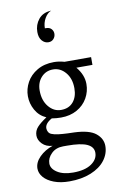

<svg xmlns="http://www.w3.org/2000/svg" viewBox="-96 -685 607 976"><g transform="rotate(-10 208.0 -196.5)"><path d="M399 -364V-324H316Q352 -281 352 -234Q352 -195 333 -161.5Q314 -128 278.5 -108Q243 -88 196 -88Q172 -88 148 -92Q112 -72 112 -47Q112 -37 117 -28Q122 -19 132 -15Q146 -9 168 -6.5Q190 -4 214 -3Q238 -2 248 -2Q326 1 359 28Q392 55 392 93Q392 133 366.5 166.5Q341 200 293 219.5Q245 239 182 239Q136 239 102 226Q68 213 50 192Q32 171 32 147Q32 115 59.5 87.5Q87 60 128 46Q95 44 75.5 24Q56 4 56 -19Q56 -44 73 -62.5Q90 -81 122 -102Q86 -118 67 -152Q48 -186 48 -224Q48 -261 66.5 -295Q85 -329 121.5 -350.5Q158 -372 208 -372Q234 -372 262 -364ZM112 -242Q112 -191 138.5 -158.5Q165 -126 203 -126Q243 -126 265.5 -152.5Q288 -179 288 -223Q288 -273 261.5 -304.5Q235 -336 197 -336Q160 -336 136 -309.5Q112 -283 112 -242ZM96 132Q96 159 126.5 178.5Q157 198 208 198Q269 198 302.5 175Q336 152 336 118Q336 88 304 73Q272 58 201 58H180Q143 58 119.5 81Q96 104 96 132ZM193 -549H198Q217 -549 226.5 -538.5Q236 -528 236 -514Q236 -499 226 -487.5Q216 -476 199 -476Q180 -476 166 -492Q152 -508 152 -537Q152 -574 174.5 -602Q197 -630 240 -632Q220 -624 206.5 -600.5Q193 -577 193 -549Z"/></g></svg>

Font: BellefairVN
Style: Regular
Weight: 400
Designer: Nick Shinn, Liron Lavi Turkenic
Foundry: Shinntype
Version: Version 1.003